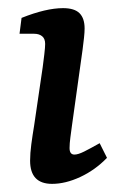

<svg xmlns="http://www.w3.org/2000/svg" viewBox="-20 -445 301 472"><path d="M183 -323 157 -137Q155 -122 153 -107Q151 -92 151 -81Q151 -65 163 -65Q172 -65 187 -72.5Q202 -80 225 -93L243 -57Q214 -27 177.5 -10Q141 7 108 7Q54 7 54 -50Q54 -68 57 -90.5Q60 -113 64 -137L85 -280Q87 -295 89 -312Q91 -329 91 -337Q91 -350 83.5 -356Q76 -362 64 -362H28L33 -401Q63 -413 88.5 -419Q114 -425 135 -425Q163 -425 175.5 -412.5Q188 -400 188 -375Q188 -366 186.5 -352Q185 -338 183 -323Z"/></svg>

Font: Yrsa Medium
Style: Italic
Weight: 500
Italic angle: -7.10001°
Designer: Anna Giedrys (Yrsa+Rasa design), David Brezina (Yrsa art-direction, Rasa art-direction, design)
Foundry: Rosetta Type Foundry
Version: Version 2.004